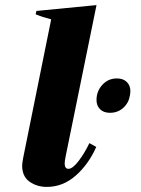

<svg xmlns="http://www.w3.org/2000/svg" viewBox="-20 -724 552 754"><path d="M67 -74Q67 -82 71 -104L181 -648Q146 -657 120 -668L123 -681L359 -704L238 -111Q234 -91 234 -82Q234 -61 249 -61Q265 -61 288.5 -91.5Q312 -122 331 -162L358 -147Q328 -79 277.5 -34.5Q227 10 164 10Q125 10 96 -10.5Q67 -31 67 -74ZM359 -331Q359 -366 382 -391Q405 -416 439 -416Q464 -416 478 -402Q492 -388 492 -366Q492 -360 490 -348Q485 -319 463.5 -300Q442 -281 412 -281Q387 -281 373 -295Q359 -309 359 -331Z"/></svg>

Font: Trirong ExtraBold
Style: Italic
Weight: 800
Italic angle: -12°
Designer: Katatrad Team
Foundry: CadsonDemak
Version: Version 1.001